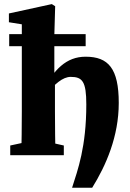

<svg xmlns="http://www.w3.org/2000/svg" viewBox="-20 -746 625 923"><path d="M81.9 0H247.2C245.2 -45 244.2 -148 244.2 -210V-358.5L241.2 -371.5V-576.3L245.2 -716.1L229.1 -726.3L22.8 -681.3V-639.1L84.9 -629.1V-210C84.9 -148 83.9 -45 81.9 0ZM29.2 0H286.8V-46.5L198.2 -66.5H121.9L29.2 -46.5V0ZM24.2 -523.8H391.8V-581.8H24.2V-523.8ZM423.2 156.5C489.5 49.6 550.9 -89.7 550.9 -251.1C550.9 -416.8 500.8 -473.4 391.6 -473.4C297.8 -473.4 239.1 -411.1 183.9 -307L198.6 -289.4C242.7 -341.6 281.1 -376.4 320.1 -376.4C376.1 -376.4 394.9 -354.2 394.9 -244.1C394.9 -39.4 354.1 69.7 326.5 156.5H423.2Z"/></svg>

Font: Source Serif Variable
Style: Regular
Weight: 389
Designer: Frank Grießhammer
Foundry: Adobe Systems Incorporated
Version: Version 3.001;hotconv 1.0.111;makeotfexe 2.5.65597